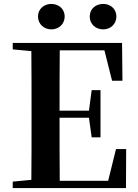

<svg xmlns="http://www.w3.org/2000/svg" viewBox="-20 -960 706 980"><path d="M242 -810C278 -810 310 -835 310 -876C310 -916 278 -940 242 -940C207 -940 174 -916 174 -876C174 -835 207 -810 242 -810ZM507 -810C542 -810 574 -835 574 -876C574 -916 542 -940 507 -940C470 -940 438 -916 438 -876C438 -835 470 -810 507 -810ZM552 -548H605L603 -741H45V-708L140 -699C141 -597 141 -496 141 -394V-346C141 -243 141 -141 140 -42L45 -33V0H623L624 -199H572L532 -37H285C284 -140 284 -245 284 -359H434L448 -259H493V-500H448L434 -395H284C284 -502 284 -604 285 -703H513Z"/></svg>

Font: Noto Serif CJK KR
Style: Bold
Weight: 700
Designer: Ryoko NISHIZUKA 西塚涼子 (kana & ideographs); Frank Grießhammer (Latin, Greek & Cyrillic); Wenlong ZHANG 张文龙 (bopomofo); San
Foundry: Adobe
Version: Version 2.001;hotconv 1.1.0;makeotfexe 2.6.0